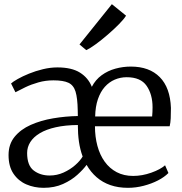

<svg xmlns="http://www.w3.org/2000/svg" viewBox="-20 -889 870 920"><path d="M189 11Q144.5 11 106.2 -5.5Q68 -22 44.5 -56.8Q21 -91.5 21 -146Q21 -198 50 -233.5Q79 -269 127.2 -290.5Q175.5 -312 234.5 -322Q293.5 -332 353 -333L352.5 -360Q351.5 -419 342 -450Q332.5 -481 307.8 -492.5Q283 -504 236 -504Q198 -504 163.8 -494.2Q129.5 -484.5 101.5 -471Q73.5 -457.5 54 -447L33 -489Q42 -497.5 65 -510.5Q88 -523.5 119.2 -536.2Q150.5 -549 186 -557.5Q221.5 -566 255 -566Q323.5 -566 363.2 -541Q403 -516 420 -473Q437.5 -507 467 -528.5Q496.5 -550 532.8 -560Q569 -570 607 -570Q695.5 -570 745.5 -519.5Q795.5 -469 799 -372Q799 -343.5 798 -322Q797 -300.5 793 -284H435Q435 -233.5 446.8 -190Q458.5 -146.5 481.8 -114.2Q505 -82 539.2 -64Q573.5 -46 618 -46Q661 -46 704.8 -61.5Q748.5 -77 771 -97L787 -60Q768 -40.5 737 -24.5Q706 -8.5 668.5 1.2Q631 11 593 11Q546.5 11 509 -2Q471.5 -15 443 -39.8Q414.5 -64.5 395 -99Q379.5 -77.5 351.2 -51.8Q323 -26 282.2 -7.5Q241.5 11 189 11ZM436 -331H709Q710 -341.5 710.5 -353Q711 -364.5 711 -375Q711 -436.5 682.5 -477.8Q654 -519 587 -519Q557 -519 530 -507.5Q503 -496 482.2 -472.8Q461.5 -449.5 449.2 -414Q437 -378.5 436 -331ZM218 -48Q253 -48 284.5 -62.2Q316 -76.5 340 -97.5Q364 -118.5 376 -139Q363.5 -173.5 358.2 -210.5Q353 -247.5 353 -290Q292.5 -289.5 247 -279.2Q201.5 -269 171 -250.8Q140.5 -232.5 125.2 -208.2Q110 -184 110 -156Q110 -96 141.5 -72Q173 -48 218 -48ZM393 -649 361 -676 516 -869 584 -814Q574.5 -798 550.8 -773.8Q527 -749.5 497.2 -723.8Q467.5 -698 439.8 -677.8Q412 -657.5 394 -649Z"/></svg>

Font: Merriweather Light
Style: Regular
Weight: 300
Designer: Eben Sorkin
Foundry: Eben Sorkin
Version: Version 2.100